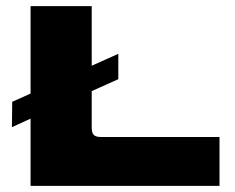

<svg xmlns="http://www.w3.org/2000/svg" viewBox="-20 -608 768 628"><path d="M698 -160V0H80V-220L19 -192L20 -275L80 -302V-588H280V-393L367 -432V-349L280 -310V-190Q280 -174 286.5 -167Q293 -160 309 -160Z"/></svg>

Font: Dashboard
Style: Regular
Weight: 400
Designer: jaiki
Version: Version 1.000